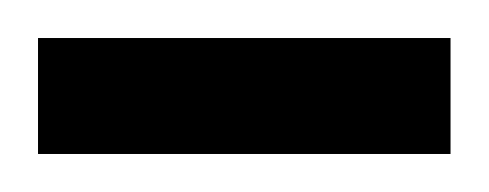

<svg xmlns="http://www.w3.org/2000/svg" viewBox="-20 -81 257 101"><path d="M217 0H0V-61H217Z"/></svg>

Font: Beiruti
Style: Regular
Weight: 400
Version: Version 1.00